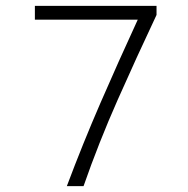

<svg xmlns="http://www.w3.org/2000/svg" viewBox="-20 -635 640 655"><path d="M208 0Q262 -144 323 -284.5Q384 -425 450 -568H99V-615H514V-584Q446 -440 381.5 -294.5Q317 -149 265 0Z"/></svg>

Font: Inconsolata Expanded Light
Style: Regular
Weight: 300
Width: 7
Monospace: yes
Designer: Raph Levien, Cyreal, Brenton Simpson
Foundry: Raph Levien, Cyreal, Google
Version: Version 3.001; ttfautohint (v1.8.2.53-6de2)